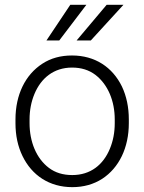

<svg xmlns="http://www.w3.org/2000/svg" viewBox="-20 -769 601 799"><path d="M44.4 -256.3C44.4 -205.1 54.2 -159.7 73.7 -119.6C112.8 -39.1 185.5 9.8 280.8 9.8C328.1 9.8 369.6 -2 405.3 -24.9C475.6 -70.8 516.1 -154.3 516.1 -256.3V-272C516.1 -323.2 506.3 -369.1 487.3 -409.2C448.2 -489.3 375.5 -538.1 279.8 -538.1C232.4 -538.1 191.4 -526.9 156.2 -503.9C85.4 -458 44.4 -375 44.4 -272ZM103 -272C103 -310.1 109.9 -345.7 123.5 -378.4C150.9 -443.8 203.6 -487.8 279.8 -487.8C318.4 -487.8 350.6 -477.5 377 -457.5C429.7 -417 457.5 -348.1 457.5 -272V-256.3C457.5 -217.8 450.7 -182.1 437 -149.4C409.7 -83.5 356.9 -40.5 280.8 -40.5C242.2 -40.5 210 -50.3 183.6 -70.3C130.9 -109.9 103 -179.7 103 -256.3ZM357.9 -600.6 493.7 -749H423.8L298.8 -600.6ZM226.6 -600.6 339.4 -749H272.5L173.3 -600.6Z"/></svg>

Font: Vazirmatn ExtraLight
Style: Regular
Weight: 200
Designer: Saber Rastikerdar
Foundry: Saber Rastikerdar
Version: Version 33.003